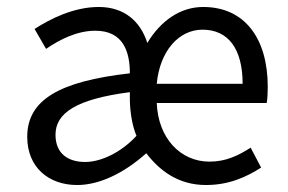

<svg xmlns="http://www.w3.org/2000/svg" viewBox="-20 -518 825 550"><path d="M201 12C263 12 333 -20 399 -79C436 -31 489 12 570 12C636 12 686 -11 728 -38L698 -95C662 -72 627 -55 580 -55C497 -55 433 -122 429 -223H744C746 -235 747 -251 747 -269C747 -408 681 -498 562 -498C496 -498 440 -458 402 -395C382 -458 335 -498 263 -498C191 -498 124 -464 79 -435L112 -378C150 -404 200 -430 253 -430C333 -430 352 -370 352 -308C150 -285 58 -232 58 -126C58 -39 119 12 201 12ZM224 -54C176 -54 139 -77 139 -132C139 -194 198 -234 352 -254V-229C353 -192 360 -154 371 -129C327 -81 269 -54 224 -54ZM429 -278C438 -373 493 -433 560 -433C634 -433 675 -378 675 -278Z"/></svg>

Font: Giro Sans Regular
Style: Regular
Weight: 400
Designer: Paul D. Hunt
Foundry: Adobe Systems Incorporated
Version: Version 1.000;PS 1.0;hotconv 1.0.88;makeotf.lib2.5.647800